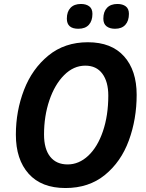

<svg xmlns="http://www.w3.org/2000/svg" viewBox="-20 -938 734 968"><path d="M60 -259Q60 -378 101 -484.5Q142 -591 224 -658Q306 -725 423 -725Q542 -725 605.5 -654Q669 -583 669 -460Q669 -337 629.5 -229.5Q590 -122 509 -56Q428 10 310 10Q189 10 124.5 -62Q60 -134 60 -259ZM526 -456Q526 -526 496 -566.5Q466 -607 410 -607Q351 -607 303.5 -559.5Q256 -512 229 -432.5Q202 -353 202 -260Q202 -187 233 -148Q264 -109 321 -109Q378 -109 425 -153Q472 -197 499 -276.5Q526 -356 526 -456ZM317 -844Q317 -879 335.5 -898.5Q354 -918 388 -918Q414 -918 430 -906Q446 -894 446 -868Q446 -833 428 -813Q410 -793 375 -793Q317 -793 317 -844ZM501 -844Q501 -879 519.5 -898.5Q538 -918 572 -918Q598 -918 614 -906Q630 -894 630 -868Q630 -833 612 -813Q594 -793 560 -793Q533 -793 517 -805.5Q501 -818 501 -844Z"/></svg>

Font: Noto Sans Display
Style: Bold Italic
Weight: 700
Italic angle: -12°
Designer: Monotype Design team
Foundry: Monotype Imaging Inc.
Version: Version 1.000